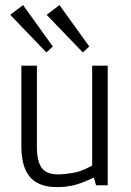

<svg xmlns="http://www.w3.org/2000/svg" viewBox="-20 -745 526 772"><path d="M209.5 7.3Q160.6 7.3 128.7 -10.5Q96.7 -28.3 81.3 -64.9Q65.9 -101.6 65.9 -157.2V-481H128.4V-154.8Q128.4 -96.7 147.5 -70.3Q166.5 -43.9 213.4 -43.9Q242.7 -43.9 280.8 -51.3Q318.8 -58.6 368.7 -90.3L350.6 -57.6V-481H413.1V0H366.2L357.4 -31.2Q308.6 -7.8 276.6 -0.2Q244.6 7.3 209.5 7.3ZM313 -534.2 167.5 -685.5 219.2 -724.6 338.9 -558.1ZM166.5 -534.2 21 -685.5 72.8 -724.6 192.4 -558.1Z"/></svg>

Font: Anaheim
Style: Regular
Weight: 400
Designer: Vernon Adams
Foundry: Vernon Adams
Version: Version 2.001